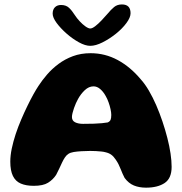

<svg xmlns="http://www.w3.org/2000/svg" viewBox="-20 -846 840 886"><path d="M654 20Q622.5 20 598 10Q573.5 0 555 -25Q550 -34 545.8 -44Q541.5 -54 537.2 -64.8Q533 -75.5 527.5 -86.8Q522 -98 514 -109.5Q504.5 -124 493.5 -132Q482.5 -140 466.5 -143.5Q460 -145.5 448.2 -146.8Q436.5 -148 422.8 -148.8Q409 -149.5 396 -149.5Q376 -149.5 355.8 -148.2Q335.5 -147 320 -144.5Q305 -142 295.8 -136Q286.5 -130 279.5 -119.5Q272.5 -109 266.2 -95.5Q260 -82 253.2 -67.5Q246.5 -53 239 -39Q224.5 -17 201.8 -2.8Q179 11.5 136 11.5Q100 11.5 75.8 1Q51.5 -9.5 39.5 -34.2Q27.5 -59 27.5 -100Q27.5 -128 34.2 -160.2Q41 -192.5 52.2 -226.8Q63.5 -261 77.8 -294.2Q92 -327.5 106.5 -357.2Q121 -387 134.2 -410.8Q147.5 -434.5 157.5 -449.5Q174 -475 197 -501.8Q220 -528.5 249.8 -550.8Q279.5 -573 316.5 -586.8Q353.5 -600.5 398 -600.5Q465 -600.5 523.5 -568.8Q582 -537 629.5 -480Q649 -458.5 667 -427.8Q685 -397 700.8 -360.8Q716.5 -324.5 729.5 -286Q742.5 -247.5 752.2 -209.5Q762 -171.5 767 -137.5Q772 -103.5 772 -76Q772 -23 739.8 -1.5Q707.5 20 654 20ZM477 -281Q487 -285.5 490.2 -293Q493.5 -300.5 493.5 -315.5Q493.5 -326.5 490.2 -341.8Q487 -357 481.2 -373.2Q475.5 -389.5 468 -402.5Q457 -422.5 442.5 -435Q428 -447.5 411.5 -447.5Q390 -447.5 371.2 -429.8Q352.5 -412 340 -389Q335.5 -381 330.5 -370Q325.5 -359 321.5 -347.2Q317.5 -335.5 314.8 -324.8Q312 -314 312 -306Q312 -289 326.5 -281.8Q341 -274.5 363 -274.5Q391 -274.5 412.5 -275.2Q434 -276 450.2 -277.5Q466.5 -279 477 -281ZM396.5 -634.5Q373.5 -634.5 344 -650.8Q314.5 -667 287 -691.2Q259.5 -715.5 241.2 -740.2Q223 -765 223 -783Q223 -802 233.5 -812.5Q244 -823 261.5 -823Q284.5 -823 298.2 -810.2Q312 -797.5 325.5 -776Q334.5 -762 347.8 -747.8Q361 -733.5 374.5 -724Q388 -714.5 396.5 -714.5Q405.5 -714.5 419.5 -725.2Q433.5 -736 448.2 -751.5Q463 -767 475 -781Q492 -801.5 506.5 -813.5Q521 -825.5 542.5 -825.5Q582.5 -825.5 582.5 -785Q582.5 -765.5 563.5 -739.8Q544.5 -714 514.8 -690.2Q485 -666.5 453.2 -650.5Q421.5 -634.5 396.5 -634.5Z"/></svg>

Font: Gluten Thin
Style: Bold
Weight: 700
Version: Version 1.300